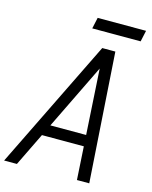

<svg xmlns="http://www.w3.org/2000/svg" viewBox="-168 -1056 907 1146"><g transform="rotate(15 285.5 -483.5)"><path d="M-29 0 363 -800H444L497 0H421L380 -678L50 0ZM101 -205 134 -274H450L453 -205ZM275 -898 290 -967H589L574 -898Z"/></g></svg>

Font: Victor Mono
Style: Italic
Weight: 400
Italic angle: -12°
Monospace: yes
Designer: Rune Bjørnerås
Version: Version 1.561;gftools[0.9.30]